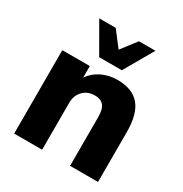

<svg xmlns="http://www.w3.org/2000/svg" viewBox="-182 -936 1025 1075"><g transform="rotate(30 330.0 -398.5)"><path d="M60.5 -539.1H238.3V-464.8Q266.6 -505.9 312.5 -527.8Q358.4 -549.8 413.1 -549.8Q508.8 -549.8 555.7 -494.6Q602.5 -439.5 602.5 -323.2V0H421.9V-316.4Q421.9 -367.2 402.8 -389.2Q383.8 -411.1 346.7 -411.1Q299.8 -411.1 270.5 -380.9Q241.2 -350.6 241.2 -302.7V0H60.5ZM150.4 -796.9H256.8L332 -699.2L407.2 -796.9H513.7L405.3 -608.4H258.8Z"/></g></svg>

Font: Min Sans Black
Style: Regular
Weight: 900
Designer: Jinseong-Kim, NotoSansCJK, Nunito
Foundry: Jinseong-Kim
Version: Version 1.000